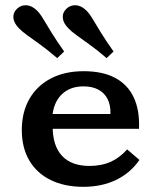

<svg xmlns="http://www.w3.org/2000/svg" viewBox="-20 -699 616 730"><path d="M296.6 11.3Q225.4 11.3 172.6 -14.6Q119.9 -40.4 91.4 -88.9Q62.9 -137.3 62.9 -204.3Q62.9 -272.4 91.6 -322.6Q120.4 -372.8 173.2 -400.6Q226 -428.3 298.3 -428.3Q369.4 -428.3 417.1 -403.3Q464.8 -378.3 488.1 -329.5Q511.4 -280.8 508.5 -209.2H140.6L138.9 -265.6H400Q400.8 -299.8 388.8 -322.9Q376.9 -346.1 353.9 -358.3Q330.9 -370.6 297.2 -370.6Q245.9 -370.6 214.5 -339.9Q183.1 -309.1 178.8 -254.1L182.1 -249.5Q181.3 -243.4 180.7 -236.1Q180.1 -228.8 180.1 -219.2Q180.1 -144.5 215.9 -106.3Q251.7 -68.1 320.3 -68.1Q365.2 -68.1 400.1 -83.4Q434.9 -98.8 463.4 -131L510.2 -90.9Q475.4 -40.8 421.1 -14.8Q366.7 11.3 296.6 11.3ZM197.6 -478Q161.1 -509.1 132.8 -529.6Q104.5 -550.1 84 -564.7Q63.6 -579.2 51.5 -592.1Q32.6 -611.4 30.9 -631.1Q29.2 -650.7 44.6 -665.7Q60 -680.3 80.7 -679Q101.4 -677.6 119.6 -659.8Q131.8 -648.4 144.6 -626.7Q157.4 -604.9 176.5 -574.1Q195.6 -543.2 223.9 -503.3ZM385.4 -478Q349 -509.1 320.4 -529.6Q291.8 -550.1 271.6 -564.7Q251.4 -579.2 239.3 -592.1Q220.4 -611.4 218.7 -631.1Q217 -650.7 232.4 -665.7Q247.8 -680.3 268.6 -679Q289.3 -677.6 307.4 -659.8Q319.6 -648.4 332.4 -626.7Q345.2 -604.9 364.3 -574.1Q383.4 -543.2 411.7 -503.3Z"/></svg>

Font: Playfair 5pt SemiExpanded Light
Style: Regular
Weight: 300
Width: 6
Designer: Claus Eggers Sørensen
Foundry: Claus Eggers Sørensen
Version: Version 2.203